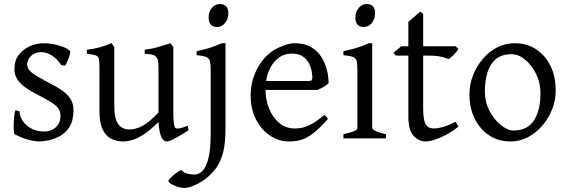

<svg xmlns="http://www.w3.org/2000/svg" viewBox="-20 -682 2797 946"><path d="M174 15Q151 15 118 6Q85 -3 52 -21Q49 -23 48 -37Q47 -51 47.5 -70.5Q48 -90 50 -109Q52 -128 56 -139L76 -133Q79 -92 113.5 -63Q148 -34 198 -34Q233 -34 255.5 -55.5Q278 -77 278 -111Q278 -134 266 -149.5Q254 -165 227.5 -181Q201 -197 157 -220Q131 -233 106.5 -250Q82 -267 66.5 -289.5Q51 -312 51 -342Q51 -383 72 -411Q93 -439 126 -454Q159 -469 196 -469Q217 -469 242 -464.5Q267 -460 289.5 -451.5Q312 -443 324 -432Q328 -428 323.5 -412Q319 -396 312 -379.5Q305 -363 300 -358L281 -362Q258 -396 232.5 -410.5Q207 -425 184 -425Q151 -425 132.5 -406Q114 -387 114 -366Q114 -340 140.5 -321Q167 -302 223 -273Q251 -259 278.5 -241.5Q306 -224 324 -199.5Q342 -175 342 -139Q342 -87 322 -56Q302 -25 272.5 -10Q243 5 215.5 10Q188 15 174 15Z M909 -40Q873 -17 844 -1Q815 15 802 15Q785 15 774.5 -8Q764 -31 761 -81Q720 -41 689 -20.5Q658 0 633 7.5Q608 15 586 15Q556 15 529.5 2.5Q503 -10 486.5 -42.5Q470 -75 470 -137V-348Q470 -379 467 -392Q464 -405 451 -409.5Q438 -414 408 -417V-437Q443 -441 470 -448.5Q497 -456 530 -469L543 -450V-163Q543 -95 563 -69.5Q583 -44 618 -44Q650 -44 684 -63Q718 -82 761 -128V-348Q761 -377 756 -391Q751 -405 737 -410.5Q723 -416 693 -417V-437Q728 -441 760 -450.5Q792 -460 820 -469L834 -450V-124Q834 -95 836.5 -75.5Q839 -56 845 -51Q851 -47 865 -49.5Q879 -52 905 -63Z M1049 -549Q1008 -549 1008 -596Q1008 -624 1024 -643Q1040 -662 1063 -662Q1105 -662 1105 -616Q1105 -589 1089 -569Q1073 -549 1049 -549ZM1091 -49Q1091 26 1078.5 72Q1066 118 1045 146Q1024 174 998 195Q972 216 940.5 230Q909 244 891 244Q871 244 852.5 237.5Q834 231 822 223.5Q810 216 810 210Q810 204 821.5 193Q833 182 847.5 171Q862 160 872 156Q888 170 904.5 174Q921 178 939 178Q958 178 976 161.5Q994 145 1006 101.5Q1018 58 1018 -21V-327Q1018 -361 1015 -377.5Q1012 -394 997.5 -400.5Q983 -407 949 -410V-430Q989 -438 1016 -447Q1043 -456 1072 -469H1091Z M1545 -239H1265L1266 -283H1500Q1512 -283 1515.5 -287Q1519 -291 1519 -301Q1519 -314 1515 -334Q1511 -354 1500.5 -373Q1490 -392 1470 -405Q1450 -418 1418 -418Q1379 -418 1350 -395Q1321 -372 1304.5 -332.5Q1288 -293 1288 -243Q1288 -191 1305.5 -147.5Q1323 -104 1355.5 -76.5Q1388 -49 1433 -49Q1453 -49 1472.5 -53.5Q1492 -58 1517 -72Q1542 -86 1578 -115Q1584 -112 1589 -106Q1594 -100 1596 -96Q1553 -48 1522 -24.5Q1491 -1 1464 7Q1437 15 1404 15Q1354 15 1311 -13.5Q1268 -42 1241.5 -93Q1215 -144 1215 -212Q1215 -278 1244 -337Q1273 -396 1323 -431Q1345 -445 1375.5 -457Q1406 -469 1432 -469Q1480 -469 1512 -450.5Q1544 -432 1563 -402Q1582 -372 1590.5 -338Q1599 -304 1599 -272Q1590 -263 1575.5 -254.5Q1561 -246 1545 -239Z M1772 -549Q1731 -549 1731 -596Q1731 -624 1747.5 -643Q1764 -662 1787 -662Q1828 -662 1828 -616Q1828 -589 1812 -569Q1796 -549 1772 -549ZM1672 0V-21Q1741 -35 1741 -51V-327Q1741 -361 1738 -378Q1735 -395 1720.5 -401Q1706 -407 1672 -410V-430Q1703 -436 1738 -446.5Q1773 -457 1797 -469H1814V-51Q1814 -45 1830.5 -36.5Q1847 -28 1882 -21V0Z M2239 -58Q2191 -21 2147 -3Q2103 15 2077 15Q2044 15 2018 -12.5Q1992 -40 1992 -108V-408H1930L1919 -422L1957 -454H1992V-574L2051 -625L2065 -613V-454H2225L2239 -440Q2230 -427 2215 -411.5Q2200 -396 2190 -391Q2179 -396 2155 -402Q2131 -408 2091 -408H2065V-150Q2065 -92 2077 -70.5Q2089 -49 2118 -49Q2136 -49 2161.5 -56Q2187 -63 2225 -82Z M2496 15Q2435 15 2389.5 -15.5Q2344 -46 2318.5 -98Q2293 -150 2293 -217Q2293 -266 2310.5 -310.5Q2328 -355 2358.5 -391.5Q2389 -428 2429.5 -448.5Q2470 -469 2516 -469Q2577 -469 2622.5 -438.5Q2668 -408 2693 -356Q2718 -304 2718 -237Q2718 -188 2700.5 -143.5Q2683 -99 2652 -63Q2621 -27 2581 -6Q2541 15 2496 15ZM2501 -415Q2452 -415 2423 -390.5Q2394 -366 2381.5 -324.5Q2369 -283 2369 -231Q2369 -180 2391.5 -136.5Q2414 -93 2447.5 -66Q2481 -39 2510 -39Q2579 -39 2611 -89Q2643 -139 2643 -223Q2643 -274 2621.5 -317.5Q2600 -361 2567.5 -388Q2535 -415 2501 -415Z"/></svg>

Font: ChillKai
Style: Regular
Weight: 400
Designer: ChillType
Foundry: 寒蝉字型
Version: Version 2.000